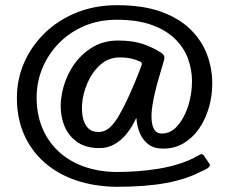

<svg xmlns="http://www.w3.org/2000/svg" viewBox="-20 -705 882 739"><path d="M45 -328Q45 -400 73 -464Q101 -528 152.5 -578Q204 -628 274.5 -656.5Q345 -685 430 -685Q531 -685 601 -659.5Q671 -634 714.5 -590.5Q758 -547 777.5 -493.5Q797 -440 797 -384Q797 -335 783.5 -289.5Q770 -244 745.5 -209Q721 -174 686.5 -153.5Q652 -133 608 -133Q572 -133 550.5 -150Q529 -167 518.5 -192Q508 -217 506 -242Q506 -245 505.5 -247.5Q505 -250 504 -249.5Q503 -249 499 -240Q486 -213 466.5 -189Q447 -165 421 -150Q395 -135 362 -135Q308 -135 273.5 -161Q239 -187 224.5 -229.5Q210 -272 215 -322Q222 -383 251 -434.5Q280 -486 327 -517.5Q374 -549 434 -549Q490 -549 529 -536Q568 -523 600 -502Q610 -496 612 -488Q614 -480 610 -469Q606 -454 601 -438Q596 -422 592 -407Q585 -384 578 -355.5Q571 -327 566.5 -298Q562 -269 563.5 -245Q565 -221 574 -206Q583 -191 603 -191Q637 -191 663 -220.5Q689 -250 704 -296Q719 -342 719 -393Q719 -436 704 -478Q689 -520 655 -554Q621 -588 565.5 -608.5Q510 -629 429 -629Q361 -629 304.5 -605Q248 -581 207 -539Q166 -497 143.5 -443.5Q121 -390 121 -329Q121 -266 142.5 -213.5Q164 -161 204.5 -123Q245 -85 301.5 -64.5Q358 -44 427 -43Q513 -43 589.5 -55.5Q666 -68 724 -96Q732 -101 737.5 -103.5Q743 -106 748 -109Q755 -113 758.5 -111.5Q762 -110 765 -106L785 -76Q790 -70 787 -65.5Q784 -61 777 -56Q771 -53 765.5 -50Q760 -47 752 -44Q697 -15 618.5 -0.5Q540 14 429 14Q343 13 272.5 -11Q202 -35 151 -80Q100 -125 72.5 -187.5Q45 -250 45 -328ZM518 -435Q521 -445 524.5 -453Q528 -461 523 -466Q505 -475 485.5 -479.5Q466 -484 441 -484Q398 -484 366.5 -456Q335 -428 317 -386.5Q299 -345 296 -305Q294 -276 299 -252Q304 -228 318.5 -212.5Q333 -197 358 -197Q385 -197 405.5 -217Q426 -237 442 -268Q458 -295 478.5 -340.5Q499 -386 518 -435Z"/></svg>

Font: Glory Medium
Style: Regular
Weight: 500
Designer: Robert Leuschke
Foundry: Robert Leuschke
Version: Version 1.011